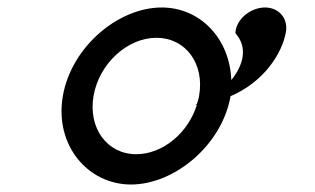

<svg xmlns="http://www.w3.org/2000/svg" viewBox="-20 -482 842 513"><path d="M330 11C446 11 573 -94 596 -225C685 -263 734 -339 744 -397C750 -433 725 -462 688 -462C652 -462 613 -434 609 -396V-394L610 -392C642 -355 631 -309 598 -268C594 -379 515 -462 412 -462C296 -462 171 -357 148 -226C125 -95 214 11 330 11ZM398 -381C476 -381 527 -312 512 -226C511 -218 508 -211 506 -204L502 -201L506 -202C483 -127 415 -70 344 -70C266 -70 215 -140 230 -226C245 -312 320 -381 398 -381Z"/></svg>

Font: Charger Monospace
Style: Regular
Weight: 400
Designer: Jasper
Foundry: Cannot Into Space Fonts
Version: Version 0.980